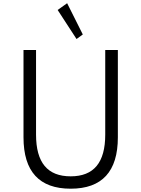

<svg xmlns="http://www.w3.org/2000/svg" viewBox="-20 -1128 856 1164"><path d="M482 -919 387 -1108.5 329.5 -1067.5 444 -891.5ZM408.5 16C598.5 16 694.5 -88 694.5 -295.5V-825H618V-312C618 -142 548.5 -59 408.5 -59C268 -59 198.5 -142 198.5 -312V-825H122.5V-295.5C122.5 -88 218.5 16 408.5 16Z"/></svg>

Font: Spartan
Style: Regular
Weight: 400
Designer: Matt Bailey, Mirko Velimirovic
Foundry: Matt Bailey
Version: Version 1.003